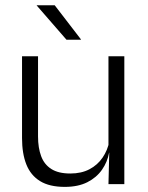

<svg xmlns="http://www.w3.org/2000/svg" viewBox="-20 -702 565 732"><path d="M64 -487.5H125V-181.5Q125 -138.5 136.8 -106.8Q148.5 -75 175.5 -57.8Q202.5 -40.5 248 -40.5Q290.5 -40.5 321.2 -56.8Q352 -73 371.2 -101.2Q390.5 -129.5 397 -164.5L409.5 -120H396Q389.5 -84.5 368.8 -54.8Q348 -25 312.8 -7.2Q277.5 10.5 227 10.5Q168.5 10.5 132.8 -11.5Q97 -33.5 80.5 -75Q64 -116.5 64 -175.5ZM393.5 -487.5H454V0H393.5L396.5 -120.5L393.5 -123.5ZM120 -682H188.5L288.5 -552V-550.5H233.5L120 -681Z"/></svg>

Font: Anek Devanagari Medium Light
Style: Regular
Weight: 300
Version: Version 1.003